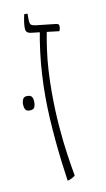

<svg xmlns="http://www.w3.org/2000/svg" viewBox="-78 -687 403 732"><g transform="rotate(-10 123.5 -320.5)"><path d="M123 6Q118 -28 113 -68.5Q108 -109 104 -152.5Q100 -196 97.5 -240Q95 -284 95 -325Q95 -366 97.5 -409.5Q100 -453 105.5 -496.5Q111 -540 119 -581H146Q138 -541 132.5 -501.5Q127 -462 124.5 -421Q122 -380 122 -335Q122 -268 127 -205Q132 -142 139.5 -91Q147 -40 153 -8Q149 -4 142.5 -0.5Q136 3 128 6ZM191 -560 82 -573Q71 -575 67 -580Q63 -585 63 -595Q63 -608 65 -620.5Q67 -633 70 -647H83V-629Q83 -610 87 -605Q91 -600 105 -598L186 -589Q191 -588 193 -585.5Q195 -583 195 -578Q195 -572 194 -568Q193 -564 191 -560ZM6 -310Q6 -321 10.5 -329.5Q15 -338 27 -338Q42 -338 46 -329.5Q50 -321 50 -310Q50 -299 46 -290.5Q42 -282 27 -282Q14 -282 10 -290.5Q6 -299 6 -310Z"/></g></svg>

Font: Noto Serif Hebrew Thin
Style: Regular
Weight: 250
Version: Version 2.003